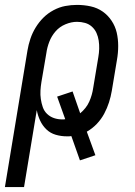

<svg xmlns="http://www.w3.org/2000/svg" viewBox="-56 -548 551 783"><path d="M-36 215 56 -342Q60 -366 68 -390Q76 -414 89.5 -436Q103 -458 121 -476Q139 -494 162.5 -506.5Q186 -519 210 -523.5Q234 -528 258 -528Q287 -528 314 -522Q341 -516 362.5 -501Q384 -486 399 -463.5Q414 -441 420 -415Q426 -389 426 -360.5Q426 -332 421 -304L400 -178Q396 -154 388.5 -130.5Q381 -107 369 -84.5Q357 -62 339 -43Q321 -24 298 -11L333 85L270 106L235 7Q230 8 225.5 8Q221 8 217 8Q193 8 171 1.5Q149 -5 133 -20.5Q117 -36 107.5 -56.5Q98 -77 94 -99L42 215ZM198 -61Q201 -61 204 -61Q207 -61 210 -62L177 -154L240 -175L271 -86Q283 -96 292.5 -108Q302 -120 308 -133.5Q314 -147 318 -161Q322 -175 324 -189L345 -315Q348 -332 348.5 -349Q349 -366 346.5 -382.5Q344 -399 337.5 -413.5Q331 -428 319 -439Q307 -450 291 -454.5Q275 -459 258 -459Q235 -459 211 -449Q187 -439 170.5 -420Q154 -401 145 -377.5Q136 -354 133 -331L113 -214Q110 -196 109 -178.5Q108 -161 110.5 -144Q113 -127 118.5 -111Q124 -95 136 -83.5Q148 -72 164 -66.5Q180 -61 198 -61Z"/></svg>

Font: Iosevka QP
Style: Italic
Weight: 400
Italic angle: -9°
Designer: Belleve Invis
Foundry: Belleve Invis
Version: Version 20.0.0; ttfautohint (v1.8.4)